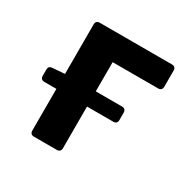

<svg xmlns="http://www.w3.org/2000/svg" viewBox="-115 -576 675 684"><g transform="rotate(30 223.0 -234.5)"><path d="M420.9 -385.7V-453.1C420.9 -462.9 415 -468.8 405.3 -468.8H107.4C97.7 -468.8 91.8 -462.9 91.8 -453.1V-249L41 -245.1C31.2 -244.1 26.4 -239.3 26.4 -229.5V-203.1C26.4 -193.4 32.2 -187.5 42 -187.5H91.8V-15.6C91.8 -5.9 97.7 0 107.4 0H202.1C211.9 0 217.8 -5.9 217.8 -15.6V-187.5H326.2C335.9 -187.5 341.8 -193.4 341.8 -203.1V-234.4C341.8 -244.1 335.9 -250 326.2 -250H217.8V-370.1H405.3C415 -370.1 420.9 -376 420.9 -385.7Z"/></g></svg>

Font: Ed Sans Neue SemiBold
Style: Regular
Weight: 600
Designer: Stephen Hutchings
Version: Version 1.004;PS 001.004;hotconv 1.0.88;makeotf.lib2.5.64775